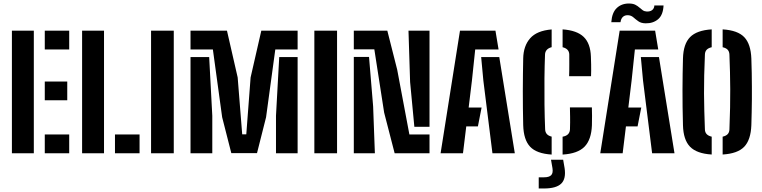

<svg xmlns="http://www.w3.org/2000/svg" viewBox="-20 -870 4326 1090"><path d="M47.6 0V-696H172V0ZM234.2 0V-106.8H372.9V0ZM234.2 -300.6V-407.3H361.8V-300.6ZM234.2 -589.3V-696H372.9V-589.3Z M446.1 0V-696H570.5V0ZM632.7 0V-106.8H772.3V0Z M837.6 0V-696H966.5V0Z M1293.2 -0.5 1241.2 -204.4 1188.5 -589.3H1061.6V-696H1268.5L1329.3 -430.3L1355 -107.5H1378.2L1402.7 -430.3L1463.5 -696H1669.6V-589.3H1542.9L1490.5 -204.4L1439 -0.5ZM1061.6 0V-545.9H1167.5L1185.2 -212.9V0ZM1546.8 0V-212.9L1565.2 -545.9H1669.6V0Z M1764.6 0V-696H1893.5V0Z M2220.4 0 2160.8 -230.9 2105.1 -590.1H1988.6V-696H2178.8L2234.9 -474.5L2304.1 -106.7H2418.4V0ZM1988.6 0V-546.6H2075L2098.3 -266.2L2108.2 0ZM2418.4 -150.1H2332.3L2308.2 -404.5L2299 -696H2418.4Z M2481.3 0 2591.4 -696H2792.7L2810.4 -589.3H2677.8L2659.2 -412.7L2640.6 -259.4H2714L2693.1 -152.5H2627L2608.4 0ZM2775.6 0 2724 -412.9 2711.6 -546.2H2814.4L2902.6 0Z M3111.8 7.5Q3026.2 2.1 2989.4 -37.2Q2952.6 -76.5 2950.3 -159Q2949.2 -205 2948.6 -254.3Q2948.1 -303.6 2948.1 -353.3Q2948.1 -403.1 2948.8 -450.2Q2949.6 -497.3 2950.3 -538.5Q2951.7 -609.4 2989.8 -652.7Q3027.8 -696 3111.8 -702.9V-602.2Q3093.6 -597.5 3084.1 -586.8Q3074.6 -576.1 3074.1 -560.1Q3071.7 -499 3070.9 -425.7Q3070.2 -352.4 3071.1 -277.1Q3072.1 -201.9 3074.8 -135.6Q3075.4 -119.5 3084.4 -109.1Q3093.5 -98.7 3111.8 -94.4ZM3173.9 7.5V-93.9Q3194.9 -97.7 3205.1 -108.4Q3215.3 -119.2 3215.8 -136.4Q3217.1 -179.7 3216.5 -207.3Q3215.8 -234.9 3215.5 -260.3H3340.2Q3340.5 -240.6 3341 -213.4Q3341.5 -186.3 3340.4 -159.1Q3337.2 -76.9 3298.5 -37.3Q3259.7 2.4 3173.9 7.5ZM3210.9 -437.3Q3211.4 -453.1 3211.7 -469.1Q3211.9 -485.2 3211.9 -506.6Q3211.9 -527.9 3211.8 -560.1Q3211.6 -576.6 3201.9 -587.1Q3192.2 -597.6 3173.9 -601.9V-703.2Q3255.3 -697.6 3293.8 -660.4Q3332.2 -623.1 3334.6 -548.2Q3335.5 -523.6 3335.9 -504.3Q3336.4 -485 3336.1 -468.8Q3335.9 -452.6 3335.4 -437.3ZM3038.4 200V136.6H3068.1Q3097.4 136.6 3109.1 124.5Q3120.9 112.4 3116.4 84.4L3108.1 36.9H3177.1L3185.3 84.4Q3194.4 145.1 3165.9 172.6Q3137.4 200 3068.2 200Z M3387.8 0 3497.9 -696H3699.2L3716.9 -589.3H3584.3L3565.7 -412.7L3547.1 -259.4H3620.5L3599.6 -152.5H3533.5L3514.9 0ZM3682.1 0 3630.5 -412.9 3618.1 -546.2H3720.9L3809.1 0ZM3694.8 -838.9H3747Q3744.6 -785.1 3716.3 -761Q3687.9 -737 3645.7 -737.6Q3619.9 -737.9 3604.3 -749Q3588.6 -760.1 3575.9 -771.4Q3563.2 -782.7 3545.7 -783.6Q3527.9 -784.6 3516.5 -774.4Q3505.2 -764.2 3502.6 -744H3450.4Q3454.4 -799.5 3482.3 -825.3Q3510.2 -851 3553.1 -850Q3573.5 -849.6 3586.6 -843Q3599.8 -836.3 3609.5 -827.5Q3619.3 -818.6 3628.9 -811.9Q3638.5 -805.2 3651.6 -804.6Q3671.4 -803.7 3682.9 -813.2Q3694.3 -822.7 3694.8 -838.9Z M4020.4 7.2Q3935.6 2.1 3897.5 -36.9Q3859.5 -76 3857.3 -158.7Q3855.7 -211.6 3855.1 -261.9Q3854.6 -312.2 3854.6 -359.8Q3854.6 -407.3 3855.4 -452Q3856.2 -496.8 3857.3 -538.1Q3859.5 -620.4 3897.5 -659.2Q3935.6 -698.1 4020.4 -703.2V-601.9Q4001.5 -597.6 3992 -587.7Q3982.6 -577.7 3981.9 -561.3Q3979.1 -495.9 3977.8 -441.9Q3976.6 -387.9 3976.8 -339.3Q3977.1 -290.6 3978.4 -241.2Q3979.8 -191.8 3981.8 -135.2Q3982.3 -118.9 3991.8 -108.7Q4001.2 -98.5 4020.4 -94.1ZM4082.5 7.2V-94.1Q4101.6 -98.4 4111.1 -108.5Q4120.5 -118.7 4121 -135.2Q4123.9 -203.9 4124.8 -259.7Q4125.8 -315.4 4125.6 -364.4Q4125.4 -413.5 4124.2 -460.9Q4122.9 -508.3 4121 -559.9Q4120.5 -577 4111.3 -587.3Q4102 -597.6 4082.5 -601.9V-703.2Q4167.9 -698.1 4205.2 -659.1Q4242.5 -620 4245.5 -537.3Q4247 -495.3 4247.7 -456Q4248.4 -416.8 4248.5 -379.7Q4248.7 -342.5 4248.5 -306.3Q4248.2 -270.1 4247.4 -233.7Q4246.5 -197.3 4245.5 -159.6Q4242.5 -76.5 4205.3 -37.2Q4168 2.1 4082.5 7.2Z"/></svg>

Font: Big Shoulders Stencil Text SC Thin
Style: Regular
Weight: 100
Designer: Patric King
Foundry: XO Type Co
Version: Version 2.001